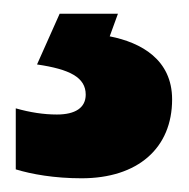

<svg xmlns="http://www.w3.org/2000/svg" viewBox="-20 -20 276 280"><path d="M231 125C231 67 186 42 140 33L152 0H67L34 74C82 81 105 93 105 118C105 137 90 147 63 147C44 147 24 144 3 138V227C26 234 59 240 99 240C181 240 231 196 231 125Z"/></svg>

Font: Noto Sans Bengali SemiCondensed ExtraBold
Style: Regular
Weight: 800
Width: 4
Designer: Joana Ranito - Universal Thirst; Jelle Bosma - Monotype Design Team
Foundry: Universal Thirst ehf.
Version: Version 3.000